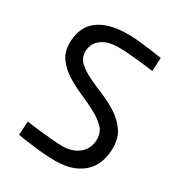

<svg xmlns="http://www.w3.org/2000/svg" viewBox="-171 -819 875 942"><g transform="rotate(30 266.5 -347.5)"><path d="M475 -647 473 -609Q437 -614 402 -618Q372 -621 337 -624Q302 -627 272 -627Q212 -627 176.5 -600.5Q141 -574 141 -527Q141 -491 167 -467.5Q193 -444 232.5 -425Q272 -406 318 -387Q364 -368 403.5 -342Q443 -316 469 -278.5Q495 -241 495 -185Q495 -151 485.5 -116.5Q476 -82 451.5 -53.5Q427 -25 384.5 -7Q342 11 277 11Q248 11 211.5 8Q175 5 142 0Q103 -4 64 -11L68 -89Q108 -83 147 -79Q180 -75 215 -72Q250 -69 276 -69Q301 -69 324.5 -76Q348 -83 366 -97Q384 -111 395 -132.5Q406 -154 406 -184Q406 -223 380 -248.5Q354 -274 314.5 -295Q275 -316 229.5 -335.5Q184 -355 144.5 -380Q105 -405 79 -439.5Q53 -474 53 -525Q53 -563 64.5 -596Q76 -629 103 -653.5Q130 -678 174 -692Q218 -706 282 -706Q310 -706 344 -702.5Q378 -699 407.5 -695Q437 -691 457 -688Q477 -685 477 -685Z"/></g></svg>

Font: Panefresco 500wt
Style: Regular
Weight: 700
Foundry: Campivisivi & Chank Co
Version: Version 1.001